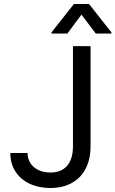

<svg xmlns="http://www.w3.org/2000/svg" viewBox="-20 -940 583 970"><path d="M437.5 -707V-202.1Q437.5 -135.3 412.6 -87.6Q387.7 -40 341.8 -15.1Q295.9 9.8 234.4 9.8Q175.8 9.8 129.9 -11.7Q84 -33.2 58.1 -73.2Q32.2 -113.3 32.2 -167H119.1Q119.1 -137.7 134 -115.2Q148.9 -92.8 175 -80.6Q201.2 -68.4 234.4 -68.4Q289.6 -68.4 319.1 -102.5Q348.6 -136.7 348.6 -202.1V-707ZM391.6 -866.2 320.3 -770.5H240.2V-776.4L353.5 -919.9H429.7L543 -776.4V-770.5H463.9Z"/></svg>

Font: WEMIX Pretendard
Style: Regular
Weight: 400
Designer: Base glyphs from Inter by Rasmus Andersson; Hangeul glyphs from Noto Sans CJK(Source Han Sans) by Jang Soo-young and Kan
Foundry: Kil Hyung-jin
Version: Version 1.000